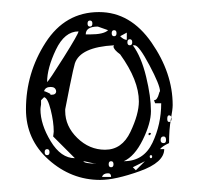

<svg xmlns="http://www.w3.org/2000/svg" viewBox="-20 -673 336 318"><path d="M23 -492Q23 -552 55.5 -602.5Q88 -653 144 -653Q196 -653 231 -602.5Q266 -552 266 -499Q266 -492 263 -475.5Q260 -459 260 -436Q249 -431 245 -426H252Q252 -404 211.5 -389.5Q171 -375 146 -375Q98 -375 60.5 -408.5Q23 -442 23 -492ZM159 -386Q151 -386 149 -380H164Q164 -386 159 -386ZM200 -396 205 -391 220 -406ZM118 -406Q120 -402 140 -402Q136 -402 128 -404Q120 -406 118 -406ZM168 -401Q168 -406 164 -406Q160 -406 160 -401Q160 -396 164 -396Q168 -396 168 -401ZM230 -489Q230 -469 216.5 -441.5Q203 -414 185 -406Q218 -406 232.5 -436.5Q247 -467 247 -502H237L235 -507Q238 -507 240 -510Q242 -513 243 -517Q244 -521 245 -522Q245 -532 227.5 -565Q210 -598 203 -598H200Q214 -579 222 -546Q230 -513 230 -489ZM47 -492Q47 -467 64 -439Q81 -411 104 -411L68 -447Q68 -448 68.5 -450.5Q69 -453 69 -455Q69 -471 64 -491Q59 -511 53 -512L48 -507V-500Q47 -494 47 -492ZM228 -414Q228 -411 230 -411Q232 -411 232 -414Q232 -416 230 -416Q228 -416 228 -414ZM62 -421Q62 -426 58 -426Q54 -426 54 -421Q54 -416 58 -416Q62 -416 62 -421ZM88 -489Q88 -464 108 -444.5Q128 -425 154 -425Q182 -425 196 -454.5Q210 -484 210 -505Q210 -540 179 -583Q168 -591 168 -596Q168 -597 169 -598Q113 -595 104 -568Q102 -562 95.5 -530Q89 -498 88 -492ZM251 -447Q246 -447 246 -441Q246 -436 251 -436Q255 -436 255 -441Q255 -447 251 -447ZM230 -451Q228 -449 227 -449Q226 -449 226 -451Q226 -453 228 -453Q230 -453 230 -451ZM260 -482Q257 -482 257 -476Q257 -471 260 -471Q264 -471 264 -476Q264 -482 260 -482ZM53 -522Q54 -522 58.5 -520Q63 -518 64 -517H63Q63 -516 65 -516Q73 -516 73 -522Q72 -529 64 -529Q55 -529 53 -522ZM110 -621Q87 -621 72.5 -590.5Q58 -560 58 -537Q61 -539 85.5 -578Q110 -617 110 -621ZM199 -603Q199 -608 195 -608Q191 -608 191 -603Q191 -598 195 -598Q199 -598 199 -603ZM179 -613Q185 -607 190 -607V-619ZM142 -629Q122 -629 122 -616H129Q152 -616 159 -623ZM173 -618Q173 -623 169 -623Q165 -623 165 -618Q165 -613 169 -613Q173 -613 173 -618ZM133 -634Q133 -639 129 -639Q125 -639 125 -634Q125 -629 129 -629Q133 -629 133 -634Z"/></svg>

Font: CabinSketch
Style: Regular
Weight: 400
Designer: Pablo Impallari
Foundry: Pablo Impallari. www.impallari.com Igino Marini. www.ikern.com
Version: Version 1.002